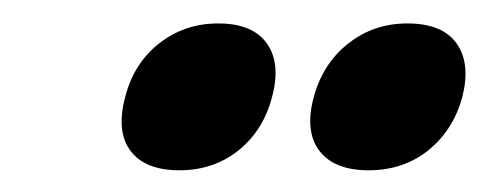

<svg xmlns="http://www.w3.org/2000/svg" viewBox="-20 -632 427 168"><path d="M137 -483Q107 -483 94.2 -500Q81.5 -517 89.5 -547Q97 -576.5 119.2 -594Q141.5 -611.5 171 -611.5Q201 -611.5 213.5 -594Q226 -576.5 218 -547Q210.5 -518 188.8 -500.5Q167 -483 137 -483ZM302.5 -483Q272.5 -483 259.5 -500Q246.5 -517 254.5 -547Q262.5 -576.5 284.8 -594Q307 -611.5 336.5 -611.5Q367 -611.5 379.5 -594Q392 -576.5 384.5 -547Q376.5 -518 354.8 -500.5Q333 -483 302.5 -483Z"/></svg>

Font: Fraunces 144pt S100 SemiBold
Style: Italic
Weight: 600
Italic angle: -16°
Version: Version 1.000; ttfautohint (v1.8.3)